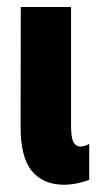

<svg xmlns="http://www.w3.org/2000/svg" viewBox="-20 -504 275 537"><path d="M157.7 12.7Q177.2 12.7 195.6 8.8Q213.9 4.9 229.5 -1V-101.6Q223.6 -98.1 217.5 -96.2Q211.4 -94.2 205.1 -94.2Q192.4 -94.2 185.5 -106.4Q178.7 -118.7 178.7 -152.8V-484.4H38.1L37.6 -151.4Q37.1 -64.9 68.6 -26.4Q100.1 12.2 157.7 12.7Z"/></svg>

Font: Roboto Flex
Style: wght 700 wdth 25 opsz 34 GRAD 0.00 slnt 0.00 XTRA 468 XOPQ 96 YOPQ 79 YTLC 514 YTUC 712 YTAS 750 YTDE -203.00 YTFI 738
Weight: 700
Width: 1
Designer: Berlow after Robertson
Foundry: Google
Version: Version 3.100